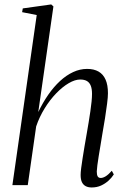

<svg xmlns="http://www.w3.org/2000/svg" viewBox="-20 -837 562 868"><path d="M394.5 10.5Q379 10.5 367.8 4.8Q356.5 -1 350.5 -13.2Q344.5 -25.5 344.5 -46Q344.5 -57.5 347 -77.2Q349.5 -97 353.5 -122.2Q357.5 -147.5 362.2 -175.8Q367 -204 372 -232.5Q376.5 -258.5 380.8 -284.2Q385 -310 388.5 -333.8Q392 -357.5 394 -377.8Q396 -398 396 -412.5Q396 -435.5 390.2 -449.8Q384.5 -464 372.8 -470.8Q361 -477.5 342.5 -477.5Q319 -477.5 290.8 -461Q262.5 -444.5 234 -415Q205.5 -385.5 181.8 -347Q158 -308.5 143.5 -265.5L105.5 0H36L146 -769L80 -782L83 -799L211.5 -817L221.5 -808L153 -330.5Q173.5 -373 198.2 -408.8Q223 -444.5 251.5 -470.8Q280 -497 310.8 -511.2Q341.5 -525.5 374 -525.5Q404.5 -525.5 425.5 -513.5Q446.5 -501.5 457.2 -477.2Q468 -453 468 -415.5Q468 -398.5 464.2 -368.8Q460.5 -339 454.8 -302.8Q449 -266.5 442.5 -230Q438.5 -204.5 434.2 -179.2Q430 -154 426.2 -131Q422.5 -108 420.2 -90.2Q418 -72.5 417.5 -62Q417.5 -47 421.5 -39.8Q425.5 -32.5 435.5 -32.5Q445.5 -32.5 457.8 -40Q470 -47.5 485.5 -65L494.5 -48.5Q485.5 -34 470.8 -20.5Q456 -7 437 1.8Q418 10.5 394.5 10.5Z"/></svg>

Font: Merriweather 120pt Light
Style: Italic
Weight: 300
Italic angle: -7.8°
Version: Version 2.101